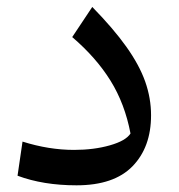

<svg xmlns="http://www.w3.org/2000/svg" viewBox="-20 -540 527 566"><path d="M425.3 -200.2Q425.3 -106 370.6 -49.8Q315.9 6.3 205.6 6.3Q107.4 6.3 31.7 -22L46.4 -122.6Q124 -98.1 198.2 -98.1Q256.8 -98.1 304 -111.6Q351.1 -125 364.7 -146.5Q348.1 -233.9 305.9 -302Q263.7 -370.1 192.9 -430.7L252 -519.5Q314.5 -455.6 352.5 -402.1Q390.6 -348.6 408 -299.6Q425.3 -250.5 425.3 -200.2Z"/></svg>

Font: Pinar-FD Medium
Style: Regular
Weight: 500
Designer: Amin Abedi
Version: Version 3.000